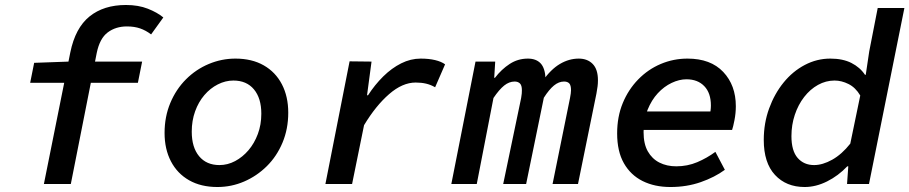

<svg xmlns="http://www.w3.org/2000/svg" viewBox="-20 -738 3647 770"><path d="M156 0 262 -528Q282 -626 339 -672Q396 -718 485 -718Q535 -718 573 -703Q611 -688 635 -668L586 -600Q565 -616 542 -624Q519 -632 489 -632Q444 -632 412 -608Q380 -584 368 -526L264 0ZM101 -406 117 -486 256 -491H550L533 -406Z M852 12Q786 12 738.5 -15Q691 -42 665.5 -91Q640 -140 640 -205Q640 -270 663 -325Q686 -380 726 -420Q766 -460 817.5 -481.5Q869 -503 924 -503Q990 -503 1037.5 -476Q1085 -449 1110.5 -400Q1136 -351 1136 -286Q1136 -221 1113 -166Q1090 -111 1050 -71.5Q1010 -32 959 -10Q908 12 852 12ZM860 -76Q893 -76 923 -92Q953 -108 976.5 -135.5Q1000 -163 1014 -200.5Q1028 -238 1028 -282Q1028 -344 998.5 -379.5Q969 -415 916 -415Q884 -415 853.5 -399.5Q823 -384 799.5 -356.5Q776 -329 762.5 -291.5Q749 -254 749 -210Q749 -147 778.5 -111.5Q808 -76 860 -76Z M1285 0 1382 -492 1470 -491 1452 -356H1456Q1483 -398 1517 -431.5Q1551 -465 1589 -484Q1627 -503 1667 -503Q1700 -503 1725 -497Q1750 -491 1765 -480L1725 -388Q1708 -398 1689 -402.5Q1670 -407 1647 -407Q1594 -407 1540.5 -360.5Q1487 -314 1440 -236L1392 0Z M1790 0 1887 -491H1966L1962 -426H1965Q1991 -460 2024 -481.5Q2057 -503 2097 -503Q2130 -503 2148 -484Q2166 -465 2168 -422L2156 -413Q2189 -460 2225.5 -481.5Q2262 -503 2301 -503Q2336 -503 2357 -481.5Q2378 -460 2378 -416Q2378 -403 2376.5 -391.5Q2375 -380 2372 -363L2298 0H2196L2266 -345Q2268 -356 2269 -363Q2270 -370 2270 -376Q2270 -396 2263 -403.5Q2256 -411 2242 -411Q2221 -411 2201.5 -395Q2182 -379 2161 -346L2090 0H1998L2070 -345Q2072 -356 2072.5 -363Q2073 -370 2073 -376Q2073 -396 2065 -403.5Q2057 -411 2044 -411Q2022 -411 2002 -395Q1982 -379 1959 -345L1892 0Z M2669 12Q2605 12 2557 -12Q2509 -36 2482 -83.5Q2455 -131 2455 -203Q2455 -270 2477.5 -324.5Q2500 -379 2539.5 -419.5Q2579 -460 2630 -481.5Q2681 -503 2737 -503Q2830 -503 2880.5 -449.5Q2931 -396 2931 -312Q2931 -284 2925.5 -256Q2920 -228 2916 -217H2536L2548 -291H2861L2825 -273Q2828 -283 2829.5 -294Q2831 -305 2831 -315Q2831 -365 2804.5 -392.5Q2778 -420 2733 -420Q2704 -420 2673.5 -405.5Q2643 -391 2618 -364Q2593 -337 2577 -297.5Q2561 -258 2561 -208Q2561 -161 2578 -131Q2595 -101 2624.5 -86Q2654 -71 2692 -71Q2737 -71 2776 -87.5Q2815 -104 2849 -129L2887 -57Q2846 -27 2790 -7.5Q2734 12 2669 12Z M3207 12Q3133 12 3088 -36.5Q3043 -85 3043 -177Q3043 -244 3064.5 -303Q3086 -362 3122.5 -407Q3159 -452 3207.5 -477.5Q3256 -503 3310 -503Q3360 -503 3394.5 -485.5Q3429 -468 3449 -438H3452L3466 -532L3500 -706H3607L3465 0H3377L3382 -71H3378Q3342 -33 3297 -10.5Q3252 12 3207 12ZM3245 -76Q3279 -76 3317.5 -97.5Q3356 -119 3390 -162L3430 -355Q3411 -387 3383 -401Q3355 -415 3327 -415Q3292 -415 3260.5 -397.5Q3229 -380 3205 -349Q3181 -318 3167.5 -277.5Q3154 -237 3154 -192Q3154 -133 3179 -104.5Q3204 -76 3245 -76Z"/></svg>

Font: Source Code Pro SemiBold
Style: Italic
Weight: 600
Italic angle: -11°
Monospace: yes
Designer: Paul D. Hunt, Teo Tuominen
Foundry: Adobe Systems Incorporated
Version: Version 1.016;hotconv 1.0.116;makeotfexe 2.5.65601